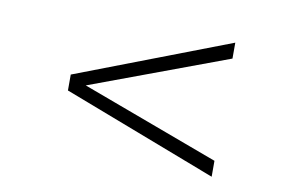

<svg xmlns="http://www.w3.org/2000/svg" viewBox="-59 -643 1081 708"><g transform="rotate(10 481.0 -289.0)"><path d="M769.5 -37.6 192.4 -258.8V-318.4L769.5 -539.6V-480L253.9 -288.6L769.5 -97.2Z"/></g></svg>

Font: Dai Banna SIL Light
Style: Bold
Weight: 700
Designer: Victor Gaultney
Foundry: SIL International
Version: Version 2.001